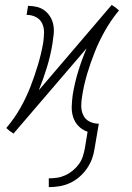

<svg xmlns="http://www.w3.org/2000/svg" viewBox="-20 -544 540 787"><path d="M180 223V187Q197 187 214 184.5Q231 182 247.5 174.5Q264 167 278.5 155Q293 143 303.5 128.5Q314 114 319.5 97Q325 80 328 63L339 -4Q318 -11 302.5 -26.5Q287 -42 280 -63.5Q273 -85 274 -108.5Q275 -132 278 -155Q286 -204 300.5 -251.5Q315 -299 335 -346L35 4L32 1L20 -7L6 -19L8 -22Q40 -60 64 -102.5Q88 -145 105 -189Q122 -233 135.5 -278Q149 -323 157 -368Q160 -389 160.5 -409.5Q161 -430 153 -447.5Q145 -465 127.5 -474Q110 -483 89 -483L95 -520Q114 -520 132 -515.5Q150 -511 164 -500Q178 -489 187 -473.5Q196 -458 199 -440Q202 -422 200 -403Q198 -384 195 -365Q187 -316 172.5 -268.5Q158 -221 139 -174L438 -524L442 -521L454 -513L468 -501L465 -498Q434 -460 410 -417.5Q386 -375 368.5 -331Q351 -287 337.5 -242Q324 -197 317 -152Q313 -131 313 -110.5Q313 -90 321 -72.5Q329 -55 346.5 -46Q364 -37 385 -37L368 63Q365 85 357.5 106Q350 127 336.5 146.5Q323 166 305 181.5Q287 197 266 206.5Q245 216 223 219.5Q201 223 180 223Z"/></svg>

Font: Iosevka Extralight
Style: Italic
Weight: 200
Italic angle: -9°
Monospace: yes
Designer: Belleve Invis
Foundry: Belleve Invis
Version: Version 32.5.0; ttfautohint (v1.8.4)